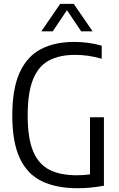

<svg xmlns="http://www.w3.org/2000/svg" viewBox="-20 -966 616 992"><path d="M381 6.5Q270.5 6.5 195.2 -30.2Q120 -67 81.8 -149.5Q43.5 -232 43.5 -369.5Q43.5 -508 81.8 -591.5Q120 -675 191.5 -712.2Q263 -749.5 363.5 -749.5Q438 -749.5 505.5 -730V-662.5Q469 -673 435.2 -677.8Q401.5 -682.5 367 -682.5Q288.5 -682.5 234 -654Q179.5 -625.5 151.2 -557Q123 -488.5 123 -368.5Q123 -252 151.2 -184.5Q179.5 -117 235.5 -88.8Q291.5 -60.5 375.5 -60.5Q412.5 -60.5 445 -65V-360H517V-6.5Q479 0.5 446 3.5Q413 6.5 381 6.5ZM193.5 -804 291 -946H361L458.5 -804H399.5L326 -913.5L252.5 -804Z"/></svg>

Font: Encode Sans Cnd
Style: Regular
Weight: 400
Width: 3
Designer: Multiple Designers
Foundry: Impallari Type
Version: Version 3.002; ttfautohint (v1.8.3) -l 8 -r 50 -G 200 -x 14 